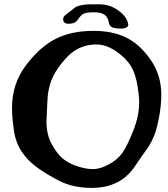

<svg xmlns="http://www.w3.org/2000/svg" viewBox="-20 -870 787 898"><path d="M420.9 -849.6H448.2Q492.2 -849.6 530.3 -823.2Q568.4 -796.9 578.1 -764.6Q580.1 -758.8 580.1 -755.9Q580.1 -736.3 543 -736.3Q524.4 -736.3 508.3 -740.7Q492.2 -745.1 488.3 -767.6Q484.4 -790 468.3 -801.3Q452.1 -812.5 420.4 -812.5Q388.7 -812.5 375 -807.6Q361.3 -802.7 348.1 -783.7Q335 -764.6 322.3 -761.7Q309.6 -758.8 301.8 -758.8Q275.4 -758.8 275.4 -780.3Q275.4 -791 284.7 -798.8Q293.9 -806.6 304.2 -814Q314.5 -821.3 325.7 -831.1Q336.9 -840.8 357.9 -845.2Q378.9 -849.6 393.6 -849.6ZM419.9 -725.6Q505.9 -725.6 569.3 -694.8Q632.8 -664.1 683.6 -591.8Q734.4 -519.5 734.4 -426.8Q734.4 -375 723.1 -317.4Q711.9 -259.8 699.2 -231Q686.5 -202.1 675.8 -185.5Q665 -168.9 642.6 -138.7L611.3 -92.8Q543.9 8.8 409.2 8.8Q322.3 8.8 258.8 -23.4Q142.6 -83 99.6 -136.7Q56.6 -187.5 45.9 -253.9Q36.1 -320.3 36.1 -364.3Q36.1 -478.5 101.6 -564.9Q167 -651.4 240.7 -688.5Q314.5 -725.6 416 -725.6ZM200.2 -367.2 197.3 -302.7Q197.3 -240.2 222.2 -195.3Q247.1 -150.4 273.4 -128.4Q299.8 -106.4 340.3 -92.8Q380.9 -79.1 415 -79.1Q449.2 -79.1 490.7 -102.1Q532.2 -125 554.2 -157.7Q576.2 -190.4 603.5 -259.3Q630.9 -328.1 630.9 -391.6Q630.9 -421.9 623.5 -466.8Q616.2 -511.7 600.6 -545.4Q585 -579.1 549.8 -609.4Q489.3 -662.1 430.7 -662.1Q342.8 -662.1 283.2 -591.8Q255.9 -560.5 239.3 -532.7Q222.7 -504.9 214.4 -476.6Q206.1 -448.2 204.1 -429.2Q202.1 -410.2 200.2 -367.2Z"/></svg>

Font: Essays1743
Style: Medium
Weight: 500
Designer: Based on the typeface in a 1743 English translation of the essays of Montaigne.  PostScript/TrueType font designed by Jo
Version: Version 002.100